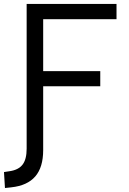

<svg xmlns="http://www.w3.org/2000/svg" viewBox="-42 -713 648 964"><path d="M-17.1 231 -22 150.9 6.8 146.5Q50.8 140.1 71.3 113.5Q91.8 86.9 91.8 33.7V-693.4H543V-616.7H174.8V-356H461.4V-279.8H174.8V40.5Q174.8 127 135 172.9Q95.2 218.8 15.1 227.5Z"/></svg>

Font: Cascadia Code NF SemiLight
Style: Regular
Weight: 350
Monospace: yes
Designer: Aaron Bell
Foundry: Saja Typeworks
Version: Version 2404.023; ttfautohint (v1.8.4)